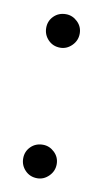

<svg xmlns="http://www.w3.org/2000/svg" viewBox="-59 -454 263 491"><g transform="rotate(10 72.5 -208.0)"><path d="M73 -334Q54 -334 41.5 -347Q29 -360 29 -378Q29 -396 41.5 -408.5Q54 -421 73 -421Q90 -421 103 -408.5Q116 -396 116 -378Q116 -360 103 -347Q90 -334 73 -334ZM73 5Q54 5 41.5 -8Q29 -21 29 -39Q29 -57 41.5 -69.5Q54 -82 73 -82Q90 -82 103 -69.5Q116 -57 116 -39Q116 -21 103 -8Q90 5 73 5Z"/></g></svg>

Font: Arapey Regular-Display
Style: Regular
Weight: 400
Designer: Eduardo Rodriguez Tunni
Foundry: Eduardo Rodriguez Tunni
Version: Version 4.000